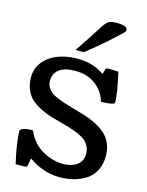

<svg xmlns="http://www.w3.org/2000/svg" viewBox="-148 -1110 927 1211"><g transform="rotate(15 316.0 -504.0)"><path d="M252.4 -788.1Q322.3 -890.6 375.5 -975.1Q392.1 -1001.5 408.7 -1011Q425.3 -1020.5 459 -1020.5Q498 -1020.5 514.4 -1013.4Q530.8 -1006.3 530.8 -990.7Q530.8 -983.9 524.2 -976.6Q517.6 -969.2 500.5 -954.1Q483.4 -939 473.1 -929.2Q456.1 -912.6 400.6 -865Q345.2 -817.4 306.6 -788.1ZM121.6 5.4H74.2Q42.5 -132.8 42.5 -203.1Q42.5 -214.4 64.5 -221.7Q86.4 -229 110.4 -229Q120.1 -229 126 -227.5Q141.6 -188 169.4 -157.2Q197.3 -126.5 230.2 -108.9Q263.2 -91.3 296.1 -82.3Q329.1 -73.2 359.9 -73.2Q416 -73.2 451.4 -98.4Q486.8 -123.5 486.8 -172.4Q486.8 -205.1 470.9 -229.7Q455.1 -254.4 428.5 -269.8Q401.9 -285.2 367.4 -296.9Q333 -308.6 294.7 -318.8Q256.3 -329.1 218 -340.3Q179.7 -351.6 145.3 -368.7Q110.8 -385.7 84.2 -408.4Q57.6 -431.2 41.7 -467.3Q25.9 -503.4 25.9 -550.3Q25.9 -610.4 63 -654.1Q100.1 -697.8 156.5 -718Q212.9 -738.3 279.3 -738.3Q382.8 -738.3 455.1 -686.5Q460 -696.3 462.6 -705.6Q465.3 -714.8 465.3 -718.3Q465.3 -721.7 469.5 -724.6Q473.6 -727.5 480 -727.8Q486.3 -728 502.9 -728Q517.6 -728 549.3 -725.6Q580.1 -589.4 580.1 -531.7Q580.1 -523.9 554.4 -519Q528.8 -514.2 504.4 -514.2H492.2Q474.1 -578.1 420.4 -619.4Q366.7 -660.6 285.2 -660.6Q216.3 -660.6 181.6 -633.3Q147 -606 147 -558.6Q147 -530.8 162.8 -509.3Q178.7 -487.8 205.6 -473.9Q232.4 -460 267.1 -448.7Q301.8 -437.5 340.3 -426.8Q378.9 -416 417.5 -403.8Q456.1 -391.6 490.7 -373.5Q525.4 -355.5 552.2 -332Q579.1 -308.6 595 -272.2Q610.8 -235.8 610.8 -189.9Q610.8 -137.7 590.3 -97.4Q569.8 -57.1 534.4 -33.7Q499 -10.3 455.3 1.5Q411.6 13.2 361.3 13.2Q307.6 13.2 254.6 -4.9Q201.7 -22.9 158.7 -55.2L150.4 -6.8Q149.4 -2.4 147.7 -0.2Q146 2 139.6 3.7Q133.3 5.4 121.6 5.4Z"/></g></svg>

Font: Coustard
Style: Regular
Weight: 400
Foundry: vernon adams
Version: Version 1.001